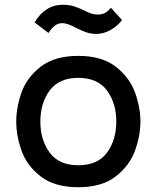

<svg xmlns="http://www.w3.org/2000/svg" viewBox="-20 -771 656 804"><path d="M48 -262Q48 -321 70 -383.5Q92 -446 150 -491.5Q208 -537 308 -537Q407 -537 465 -491.5Q523 -446 545.5 -383.5Q568 -321 568 -262Q568 -203 545.5 -140.5Q523 -78 465 -32.5Q407 13 308 13Q208 13 150 -32.5Q92 -78 70 -140.5Q48 -203 48 -262ZM467 -262Q467 -339 428 -392Q389 -445 308 -445Q227 -445 188 -392Q149 -339 149 -262Q149 -185 188 -132Q227 -79 308 -79Q389 -79 428 -132Q467 -185 467 -262ZM299 -654Q280 -664 266.5 -669Q253 -674 239 -674Q209 -674 183 -633L125 -677Q145 -712 175 -731.5Q205 -751 242 -751Q269 -751 288.5 -745Q308 -739 331 -728Q348 -719 361.5 -714.5Q375 -710 391 -710Q423 -710 444 -739L491 -687Q472 -662 443 -645.5Q414 -629 384 -629Q361 -629 342 -635.5Q323 -642 299 -654Z"/></svg>

Font: Shippori Antique
Style: Regular
Weight: 400
Designer: FONTDASU
Foundry: FONTDASU / Google Inc. / but / Adobe
Version: Version 2.001